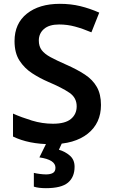

<svg xmlns="http://www.w3.org/2000/svg" viewBox="-20 -744 590 1004"><path d="M508 -195Q508 -100 439 -45Q370 10 248 10Q130 10 48 -30V-150Q93 -130 147 -113.5Q201 -97 257 -97Q321 -97 351 -122Q381 -147 381 -188Q381 -233 343 -259Q305 -285 232 -316Q188 -335 148 -361Q108 -387 82 -427Q56 -467 56 -529Q56 -621 120.5 -672.5Q185 -724 293 -724Q350 -724 399.5 -712Q449 -700 499 -678L458 -575Q413 -594 372.5 -605Q332 -616 289 -616Q237 -616 210 -592.5Q183 -569 183 -532Q183 -502 198 -482Q213 -462 244.5 -445Q276 -428 326 -406Q383 -381 424 -354Q465 -327 486.5 -289Q508 -251 508 -195ZM370 128Q370 182 335.5 211Q301 240 220 240Q201 240 185 238Q169 236 157 232V160Q169 163 187.5 165.5Q206 168 221 168Q243 168 256.5 160.5Q270 153 270 133Q270 91 186 79L225 0H306L288 39Q320 48 345 69.5Q370 91 370 128Z"/></svg>

Font: Noto Sans Bassa Vah SemiBold
Style: Regular
Weight: 600
Designer: Monotype Design Team
Foundry: Monotype Imaging Inc.
Version: Version 2.002; ttfautohint (v1.8.4.7-5d5b)